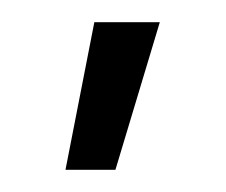

<svg xmlns="http://www.w3.org/2000/svg" viewBox="-20 -759 204 173"><path d="M39 -606H84L124 -739H65Z"/></svg>

Font: Kulim Park Light
Style: Regular
Weight: 300
Designer: Noponies / Dale Sattler
Foundry: Noponies
Version: Version 1.000; ttfautohint (v1.8.3)